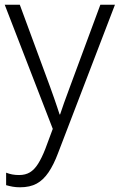

<svg xmlns="http://www.w3.org/2000/svg" viewBox="-20 -553 508 815"><path d="M0 -533H64L192 -186Q202 -159 209.5 -137Q217 -115 223 -97.5Q229 -80 233 -67H235Q242 -88 252 -116.5Q262 -145 276 -182L406 -533H468L226 98Q208 146 186 178.5Q164 211 135.5 226.5Q107 242 65 242Q48 242 34 239.5Q20 237 6 233V180Q19 185 32 187.5Q45 190 61 190Q88 190 107 178.5Q126 167 141.5 142.5Q157 118 172 80L204 -6Z"/></svg>

Font: Noto Sans Hebrew Thin Light
Style: Regular
Weight: 300
Version: Version 3.001